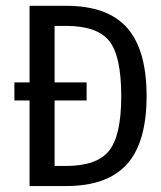

<svg xmlns="http://www.w3.org/2000/svg" viewBox="-20 -624 540 644"><path d="M202.1 -604.5Q340.8 -604.5 406.2 -530.8Q471.7 -457 471.7 -301.8Q471.7 -146.5 405.8 -73.2Q339.8 0 202.1 0H79.1V-287.1H28.3V-347.7H79.1V-604.5ZM202.1 -67.4Q304.7 -67.4 345.7 -118.2Q386.7 -168.9 386.7 -301.8Q386.7 -436.5 346.2 -486.8Q305.7 -537.1 202.1 -537.1H163.1V-347.7H270.5V-287.1H163.1V-67.4Z"/></svg>

Font: BabelStone Coelbren y Beirdd
Style: Regular
Weight: 400
Designer: Andrew West
Foundry: BabelStone
Version: Version 1.00;September 27, 2022